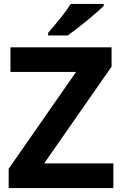

<svg xmlns="http://www.w3.org/2000/svg" viewBox="-20 -954 619 974"><path d="M555 0H24V-98L366 -589H33V-714H546V-616L204 -125H555ZM506 -924Q492 -910 469 -890Q446 -870 419.5 -848Q393 -826 367.5 -806.5Q342 -787 323 -774H224V-787Q240 -806 261.5 -831.5Q283 -857 304 -884.5Q325 -912 339 -934H506Z"/></svg>

Font: Noto Sans Kannada
Style: Bold
Weight: 700
Designer: Jelle Bosma - Monotype Design Team
Foundry: Monotype Imaging Inc.
Version: Version 2.005; ttfautohint (v1.8.4.7-5d5b)